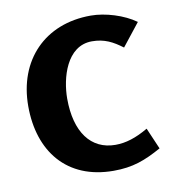

<svg xmlns="http://www.w3.org/2000/svg" viewBox="-65 -568 580 639"><g transform="rotate(-10 225.0 -249.0)"><path d="M283 -510C127 -510 26 -404 26 -249C26 -96 111 12 269 12C334 12 376 -4 432 -35L401 -107C360 -83 325 -72 290 -72C207 -72 158 -138 158 -251C158 -320 186 -425 272 -425C314 -425 342 -410 374 -386L434 -462C394 -491 332 -510 283 -510Z"/></g></svg>

Font: Rosario
Style: Bold
Weight: 700
Designer: Hector Gatti
Foundry: Omnibus Type
Version: Version 1.100